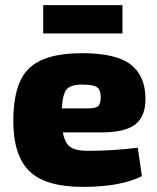

<svg xmlns="http://www.w3.org/2000/svg" viewBox="-20 -719 616 751"><path d="M459 -588H149V-699H459ZM375 -201H226Q233 -160 254.5 -144.5Q276 -129 324 -129Q415 -129 519 -141L535 -30Q452 12 304 12Q157 12 94.5 -50Q32 -112 32 -246Q32 -392 93.5 -451.5Q155 -511 301 -511Q432 -511 490 -467.5Q548 -424 549 -335Q550 -265 510 -233Q470 -201 375 -201ZM222 -295H324Q355 -295 364.5 -304.5Q374 -314 374 -339Q374 -368 359 -378Q344 -388 306 -388Q259 -389 242 -371Q225 -353 222 -295Z"/></svg>

Font: Exo 2.0 Extra Bold
Style: Regular
Weight: 800
Designer: Natanael Gama
Version: Version 1.001;PS 001.001;hotconv 1.0.70;makeotf.lib2.5.58329